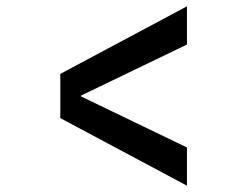

<svg xmlns="http://www.w3.org/2000/svg" viewBox="-20 -594 783 608"><path d="M171 -220V-360L572 -574V-453L236 -291V-289L572 -127V-6Z"/></svg>

Font: Enso SemiBold
Style: Regular
Weight: 600
Designer: Coji Morishita
Foundry: UNDERFOREST DESIGN
Version: Version 1.000